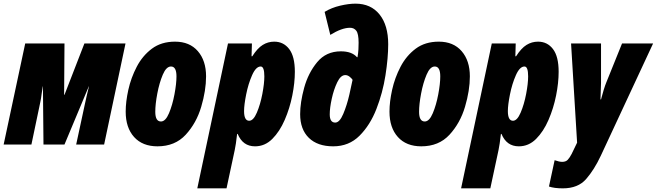

<svg xmlns="http://www.w3.org/2000/svg" viewBox="-33 -791 3595 1051"><path d="M-13 0H139L187 -229Q192 -252 194.5 -274Q197 -296 201 -318H202L205 0H320L453 -318H454Q448 -294 442.5 -270.5Q437 -247 432 -223L384 0H537L654 -553H429L320 -272H318L320 -553H105Z M829 10Q925 10 983.5 -53.5Q1042 -117 1068.5 -206.5Q1095 -296 1095 -373Q1095 -459 1050 -511Q1005 -563 925 -563Q850 -563 798.5 -524.5Q747 -486 715.5 -425.5Q684 -365 669.5 -299.5Q655 -234 655 -180Q655 -92 701 -41Q747 10 829 10ZM848 -126Q817 -126 817 -179Q817 -220 828 -278.5Q839 -337 858 -382Q877 -427 903 -427Q933 -427 933 -373Q933 -333 922 -274.5Q911 -216 892 -171Q873 -126 848 -126Z M1331 -130Q1303 -130 1303 -183Q1303 -216 1314.5 -274Q1326 -332 1347 -379.5Q1368 -427 1394 -427Q1414 -427 1414 -373Q1414 -334 1403 -276.5Q1392 -219 1373 -174.5Q1354 -130 1331 -130ZM1047 240H1207L1252 30Q1258 3 1265 -58H1268Q1296 10 1363 10Q1417 10 1457.5 -30.5Q1498 -71 1525.5 -134.5Q1553 -198 1567 -268Q1581 -338 1581 -398Q1581 -482 1550 -522.5Q1519 -563 1468 -563Q1434 -563 1405 -545Q1376 -527 1348 -483H1344L1346 -553H1215Z M1791 10Q1877 10 1935 -48Q1993 -106 2027.5 -194.5Q2062 -283 2077 -378.5Q2092 -474 2092 -549Q2092 -653 2044.5 -712Q1997 -771 1913 -771Q1876 -771 1829 -760Q1782 -749 1744 -726L1775 -600Q1838 -639 1883 -639Q1905 -639 1917.5 -622.5Q1930 -606 1930 -557Q1930 -540 1929 -520.5Q1928 -501 1924 -478H1921Q1893 -510 1833 -510Q1752 -510 1703 -450.5Q1654 -391 1632 -310.5Q1610 -230 1610 -166Q1610 -83 1657.5 -36.5Q1705 10 1791 10ZM1802 -120Q1772 -120 1772 -165Q1772 -200 1783 -250.5Q1794 -301 1813 -340.5Q1832 -380 1857 -380Q1870 -380 1881.5 -370.5Q1893 -361 1897 -354Q1892 -328 1879 -271.5Q1866 -215 1846 -167.5Q1826 -120 1802 -120Z M2273 10Q2369 10 2427.5 -53.5Q2486 -117 2512.5 -206.5Q2539 -296 2539 -373Q2539 -459 2494 -511Q2449 -563 2369 -563Q2294 -563 2242.5 -524.5Q2191 -486 2159.5 -425.5Q2128 -365 2113.5 -299.5Q2099 -234 2099 -180Q2099 -92 2145 -41Q2191 10 2273 10ZM2292 -126Q2261 -126 2261 -179Q2261 -220 2272 -278.5Q2283 -337 2302 -382Q2321 -427 2347 -427Q2377 -427 2377 -373Q2377 -333 2366 -274.5Q2355 -216 2336 -171Q2317 -126 2292 -126Z M2775 -130Q2747 -130 2747 -183Q2747 -216 2758.5 -274Q2770 -332 2791 -379.5Q2812 -427 2838 -427Q2858 -427 2858 -373Q2858 -334 2847 -276.5Q2836 -219 2817 -174.5Q2798 -130 2775 -130ZM2491 240H2651L2696 30Q2702 3 2709 -58H2712Q2740 10 2807 10Q2861 10 2901.5 -30.5Q2942 -71 2969.5 -134.5Q2997 -198 3011 -268Q3025 -338 3025 -398Q3025 -482 2994 -522.5Q2963 -563 2912 -563Q2878 -563 2849 -545Q2820 -527 2792 -483H2788L2790 -553H2659Z M3048 240Q3131 240 3175.5 189Q3220 138 3256 61L3542 -553H3372L3286 -340Q3280 -326 3271.5 -298.5Q3263 -271 3257 -247H3254Q3255 -269 3255.5 -291.5Q3256 -314 3257 -337V-553H3093L3126 -10L3096 52Q3085 73 3074.5 84Q3064 95 3044 95Q3029 95 3003 86L2972 230Q3001 240 3048 240Z"/></svg>

Font: Noto Sans Display Condensed Black
Style: Italic
Weight: 900
Width: 3
Italic angle: -192°
Designer: Monotype Design Team
Foundry: Monotype Imaging Inc.
Version: Version 1.900